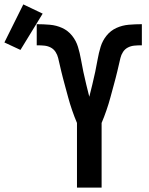

<svg xmlns="http://www.w3.org/2000/svg" viewBox="-156 -853 676 873"><path d="M194 0V-294Q188 -308 182.5 -322.5Q177 -337 172 -351.5Q167 -366 162.5 -380.5Q158 -395 154 -410Q150 -425 146 -439.5Q142 -454 138 -469Q134 -484 130 -499Q126 -514 122.5 -529Q119 -544 115.5 -559Q112 -574 108.5 -589Q105 -604 96.5 -617Q88 -630 74.5 -637Q61 -644 45.5 -645.5Q30 -647 15 -647H11V-743H12Q41 -743 70.5 -740.5Q100 -738 126.5 -726Q153 -714 171.5 -691Q190 -668 198.5 -640Q207 -612 212 -583.5Q217 -555 223 -526.5Q229 -498 236 -469.5Q243 -441 250 -413Q257 -441 264 -469.5Q271 -498 277 -526.5Q283 -555 288 -583.5Q293 -612 301.5 -640Q310 -668 328.5 -691Q347 -714 373.5 -726Q400 -738 429.5 -740.5Q459 -743 488 -743H489V-647H485Q470 -647 454.5 -645.5Q439 -644 425.5 -637Q412 -630 403.5 -617Q395 -604 391.5 -589Q388 -574 384.5 -559Q381 -544 377.5 -529Q374 -514 370 -499Q366 -484 362 -469Q358 -454 354 -439.5Q350 -425 346 -410Q342 -395 337.5 -380.5Q333 -366 328 -351.5Q323 -337 317.5 -322.5Q312 -308 306 -294V0ZM-63 -626 -136 -660 -50 -833 38 -791Z"/></svg>

Font: Iosevka Term Curly
Style: Bold
Weight: 700
Designer: Belleve Invis
Foundry: Belleve Invis
Version: Version 32.3.0